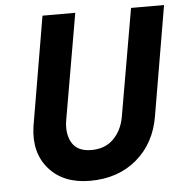

<svg xmlns="http://www.w3.org/2000/svg" viewBox="-52 -750 788 823"><g transform="rotate(-5 342.0 -338.5)"><path d="M161 -700H302L222 -238Q215 -182 238 -145.5Q261 -109 317 -108Q378 -107 415 -144Q452 -181 462 -239L542 -700H684L604 -230Q585 -114 504.5 -45.5Q424 23 303 23Q189 23 127 -47.5Q65 -118 81 -230Z"/></g></svg>

Font: Jost* 600 Semi
Style: Italic
Weight: 600
Italic angle: -10°
Version: Version 3.500